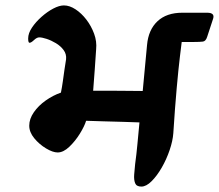

<svg xmlns="http://www.w3.org/2000/svg" viewBox="-20 -666 808 709"><path d="M84 -524Q84 -543 98 -564Q112 -585 133.5 -604Q155 -623 177 -634.5Q199 -646 216 -646Q237 -646 259 -631.5Q281 -617 299 -593.5Q317 -570 327.5 -541.5Q338 -513 335 -484Q333 -451 330 -410.5Q327 -370 324 -331Q355 -331 389 -331Q423 -331 454 -330.5Q485 -330 507 -330L523 -500Q528 -556 561.5 -587.5Q595 -619 653 -619H745Q774 -619 767 -597L745 -530Q740 -514 729.5 -512.5Q719 -511 696 -511H651Q650 -503 644.5 -458Q639 -413 632.5 -340.5Q626 -268 620 -174Q618 -146 606.5 -112Q595 -78 577.5 -47.5Q560 -17 540 3Q520 23 502 23Q484 23 479 10.5Q474 -2 475.5 -21.5Q477 -41 479 -60Q484 -96 487.5 -134.5Q491 -173 495 -214Q472 -215 435.5 -216Q399 -217 361.5 -218Q324 -219 298 -220Q292 -200 275 -172.5Q258 -145 236 -124Q214 -103 193 -103Q175 -103 150 -118Q125 -133 106.5 -155.5Q88 -178 88 -202Q88 -227 105 -251.5Q122 -276 149 -295Q176 -314 205 -324Q209 -344 212 -365.5Q215 -387 218 -408.5Q221 -430 224 -447Q226 -466 215 -481Q204 -496 186.5 -506.5Q169 -517 152 -522.5Q135 -528 125 -528Q116 -528 105.5 -518Q95 -508 89 -508Q84 -508 84 -524Z"/></svg>

Font: Alkatra SemiBold
Style: Regular
Weight: 600
Designer: Suman Bhandary
Version: Version 1.100;gftools[0.9.22]